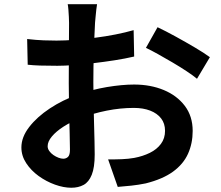

<svg xmlns="http://www.w3.org/2000/svg" viewBox="-20 -832 1040 903"><path d="M436.5 -812.3Q434.7 -803.5 433 -787.4Q431.4 -771.4 429.7 -754.7Q428 -738 427 -725.4Q425.5 -695.6 424 -661.4Q422.5 -627.3 421.4 -590.7Q420.2 -554.1 419.6 -517.2Q419 -480.4 419 -445.2Q419 -404.3 419.9 -354.7Q420.8 -305 422.2 -256.4Q423.6 -207.8 424.5 -167.6Q425.4 -127.5 425.4 -105.6Q425.4 -44.2 411.5 -9.9Q397.7 24.4 373 37.7Q348.4 51 315.5 51Q279.4 51 238.4 36.3Q197.4 21.5 161.6 -4.3Q125.9 -30.2 103.3 -64.6Q80.6 -99.1 80.6 -138.6Q80.6 -187.2 117.4 -234.7Q154.2 -282.3 214.6 -322.2Q274.9 -362 344.5 -386.4Q411.8 -410.7 483 -422.6Q554.3 -434.4 610.9 -434.4Q687.9 -434.4 750.1 -408.6Q812.3 -382.8 849.3 -334Q886.2 -285.2 886.2 -216.2Q886.2 -157.6 864.2 -108.7Q842.1 -59.9 793.7 -24.7Q745.2 10.5 665.4 30.5Q631.1 37.5 597.7 41.1Q564.4 44.7 533.8 47L488.5 -82.3Q521.6 -82.1 553.1 -83.3Q584.5 -84.6 610.8 -89.3Q651.6 -96.9 684.6 -113.1Q717.5 -129.2 736.8 -155.2Q756.2 -181.1 756.2 -216.8Q756.2 -251.4 737.6 -275.3Q719.1 -299.1 686.2 -311.8Q653.3 -324.5 609.3 -324.5Q546.3 -324.5 481.7 -311.6Q417.1 -298.7 358 -275.9Q313.8 -259 278.9 -236.6Q244.1 -214.2 224.1 -190.3Q204.1 -166.5 204.1 -144.3Q204.1 -132.4 211.7 -121.8Q219.3 -111.1 231 -103Q242.7 -94.9 255.2 -90.2Q267.7 -85.5 277.4 -85.5Q290.6 -85.5 299.8 -94.1Q309 -102.7 309 -128Q309 -154.6 307.6 -205.1Q306.2 -255.7 304.8 -318.1Q303.4 -380.5 303.4 -440.6Q303.4 -483.1 303.7 -526.3Q303.9 -569.4 304.1 -608.1Q304.3 -646.8 304.5 -677Q304.8 -707.3 304.8 -724.2Q304.8 -735 303.9 -752.2Q303 -769.4 301.7 -786.6Q300.4 -803.7 298.4 -812.3ZM721 -704Q759.5 -685.8 806.7 -659.8Q853.9 -633.9 897.3 -608.2Q940.6 -582.6 967.1 -563.1L906.5 -461.5Q888.3 -476.8 857.7 -497Q827.2 -517.2 791.7 -538.1Q756.1 -559 723 -577.5Q689.8 -596 666.3 -606.9ZM107.7 -648.5Q151.9 -643.5 185.2 -642.3Q218.5 -641.1 245.8 -641.1Q284.7 -641.1 331.7 -644.7Q378.8 -648.3 427.7 -654.5Q476.6 -660.7 523.3 -669.9Q570.1 -679.2 608.5 -690.2L611 -566.1Q569 -556.3 519.8 -548.6Q470.5 -540.9 421 -535.1Q371.5 -529.2 327.2 -525.9Q282.9 -522.6 249.7 -522.6Q199.8 -522.6 167.9 -523.7Q136 -524.8 110.3 -527.6Z"/></svg>

Font: Noto Sans JP
Style: Regular
Weight: 100
Designer: Ryoko NISHIZUKA 西塚涼子 (kana, bopomofo & ideographs); Paul D. Hunt (Latin, Greek & Cyrillic); Sandoll Communications 산돌커뮤니
Foundry: Adobe
Version: Version 2.004;hotconv 1.0.118;makeotfexe 2.5.65603